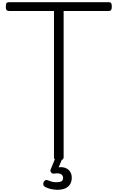

<svg xmlns="http://www.w3.org/2000/svg" viewBox="-20 -1447 1072 1750"><path d="M516 15Q472 15 472 -13V-1347H61Q46 -1347 39.5 -1356Q33 -1365 33 -1387Q33 -1410 39.5 -1418.5Q46 -1427 61 -1427H972Q987 -1427 993 -1418.5Q999 -1410 999 -1387Q999 -1365 993 -1356Q987 -1347 972 -1347H560V-13Q560 1 549 8Q538 15 516 15ZM501 283Q480 283 447 276.5Q414 270 387 254Q376 247 374.5 235.5Q373 224 378 213Q385 199 394 195Q403 191 416 196Q427 201 447 207.5Q467 214 493 214Q525 214 540 205.5Q555 197 555 173Q555 153 537 141Q519 129 475 135Q464 136 457.5 134Q451 132 446 125Q440 118 439.5 111Q439 104 442 97L487 -13H553L503 105L473 89Q518 72 554.5 78Q591 84 612.5 109Q634 134 634 173Q634 208 618.5 233Q603 258 573.5 270.5Q544 283 501 283Z"/></svg>

Font: Playwrite ID
Style: Regular
Weight: 400
Designer: Veronika Burian, José Scaglione
Foundry: TypeTogether
Version: Version 1.002